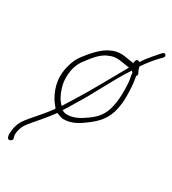

<svg xmlns="http://www.w3.org/2000/svg" viewBox="-185 -669 859 959"><g transform="rotate(30 244.0 -189.5)"><path d="M99 -297C68 -212 87 -148 114 -101C123 -84 134 -73 143 -61L144 -58L142 -55C116 -19 82 19 55 50C31 79 13 103 9 144C6 168 7 173 11 185C17 201 44 187 37 173V172C34 163 32 159 34 142C39 106 54 88 75 63C103 30 136 -7 163 -45C175 -40 189 -34 203 -33C250 -33 285 -55 321 -82C361 -112 401 -149 414 -218C418 -237 421 -260 421 -286C421 -323 419 -366 412 -398L411 -401C420 -410 415 -417 411 -425C406 -432 403 -447 402 -451L404 -454C425 -485 450 -516 474 -540L483 -549C495 -561 481 -580 467 -565L459 -556C443 -538 424 -516 407 -494L391 -470C386 -474 376 -477 371 -468C368 -463 367 -456 367 -450L335 -455C325 -456 317 -458 308 -459C246 -466 199 -431 158 -385C135 -358 111 -331 99 -297ZM144 -328C168 -360 201 -407 244 -421C282 -439 320 -424 353 -421H359L356 -414C306 -326 253 -228 199 -142L164 -86C144 -105 129 -133 121 -162C107 -201 104 -275 144 -328ZM121 -162V-161ZM183 -69H178C191 -88 203 -109 216 -131C271 -217 319 -323 376 -409L380 -415C381 -412 382 -411 384 -409H386L387 -407C388 -387 394 -371 395 -350C397 -313 399 -264 388 -217C378 -161 346 -129 314 -106C284 -85 251 -62 210 -62C202 -62 188 -63 183 -69ZM474 -540Z"/></g></svg>

Font: Stray Cat
Style: LtCnObl
Weight: 300
Version: Version 1.0